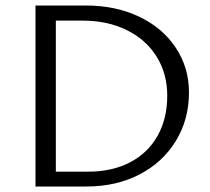

<svg xmlns="http://www.w3.org/2000/svg" viewBox="-20 -678 763 698"><path d="M109 -658H292Q400 -658 485.5 -617.5Q571 -577 619 -504.5Q667 -432 667 -342Q667 -244 619.5 -166Q572 -88 487.5 -44Q403 0 295 0H109ZM301 -54Q388 -54 453 -88Q518 -122 553 -184.5Q588 -247 588 -330Q588 -410 549.5 -472Q511 -534 441 -568.5Q371 -603 281 -603H183V-54Z"/></svg>

Font: Ysabeau
Style: Regular
Weight: 400
Designer: Christian Thalmann (Catharsis Fonts)
Version: Version 0.003